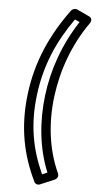

<svg xmlns="http://www.w3.org/2000/svg" viewBox="-63 -796 519 1036"><g transform="rotate(5 196.5 -278.0)"><path d="M201 146C142 17 116 -115 136 -278C156 -441 215 -575 305 -702L331 -690C247 -562 197 -420 180 -278C163 -136 177 8 229 134ZM164 191C168 200 181 206 194 201L270 169C291 160 290 142 286 133C229 9 212 -135 230 -278C248 -421 299 -565 387 -689C400 -708 389 -721 380 -725L312 -757C303 -761 287 -758 279 -747C177 -608 108 -459 86 -278C64 -97 96 52 164 191Z"/></g></svg>

Font: Falling Sky
Style: OuObl
Weight: 400
Designer: Paul D. Hunt
Foundry: Adobe Systems Incorporated
Version: Version 1.02